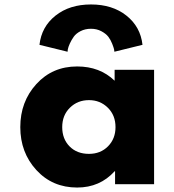

<svg xmlns="http://www.w3.org/2000/svg" viewBox="-20 -826 782 861"><path d="M283 -594 157 -625Q166 -706 229 -756Q292 -806 388 -806Q484 -806 547 -756Q610 -706 619 -625L493 -594Q493 -598 491.5 -605Q490 -612 483 -630Q476 -648 465.5 -661.5Q455 -675 434.5 -686Q414 -697 388 -697Q362 -697 341.5 -686.5Q321 -676 310.5 -661Q300 -646 293 -630.5Q286 -615 284 -604ZM379 -136Q431 -136 464.5 -170Q498 -204 498 -256Q498 -309 463.5 -343Q429 -377 379 -377Q328 -377 293.5 -343Q259 -309 259 -256Q259 -203 292 -169.5Q325 -136 379 -136ZM326 -528Q428 -528 494 -464V-513H671V0H496V-58H494Q428 15 326 15Q215 15 143 -63.5Q71 -142 71 -256Q71 -370 143 -449Q215 -528 326 -528Z"/></svg>

Font: Hussar
Style: BoldWeb
Weight: 700
Foundry: Cannot Into Space Fonts
Version: Version 2.00